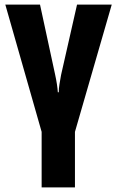

<svg xmlns="http://www.w3.org/2000/svg" viewBox="-20 -570 506 830"><path d="M304 240H160V0L3 -550H153L218 -249Q223 -226 226 -206.5Q229 -187 230 -171H234Q234 -187 237 -205.5Q240 -224 244 -246L313 -550H463L304 0Z"/></svg>

Font: Noto Sans ExtraCondensed ExtraBold
Style: Regular
Weight: 800
Width: 2
Designer: Monotype Design Team
Foundry: Monotype Imaging Inc.
Version: Version 2.013; ttfautohint (v1.8.4.7-5d5b)